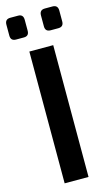

<svg xmlns="http://www.w3.org/2000/svg" viewBox="-134 -926 546 971"><g transform="rotate(-15 139.5 -440.0)"><path d="M202 -690V0H77V-690ZM249 -880Q277 -880 277 -851V-794Q277 -766 249 -766H209Q181 -766 181 -794V-851Q181 -880 209 -880ZM69 -880Q96 -880 96 -851V-794Q96 -766 69 -766H28Q0 -766 0 -794V-851Q0 -880 28 -880Z"/></g></svg>

Font: Exo 2 SemiBold
Style: Regular
Weight: 600
Designer: Natanael Gama
Foundry: Natanael Gama
Version: Version 2.010